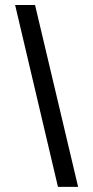

<svg xmlns="http://www.w3.org/2000/svg" viewBox="-20 -719 370 762"><path d="M40 -699.2H119.1L290 22.5H210Z"/></svg>

Font: Post No Bills Jaffna SemiBold
Style: Regular
Weight: 600
Designer: Kosala Senevirathne, Siva Puranthara, Lasantha Premarathna, Tharique Azeez
Foundry: Mooniak
Version: Version 1.220 ; ttfautohint (v1.6)